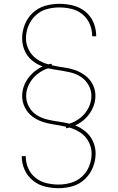

<svg xmlns="http://www.w3.org/2000/svg" viewBox="-20 -843 616 1006"><path d="M287 143Q324 143 360.5 132.5Q397 122 424.5 96Q452 70 466.5 34.5Q481 -1 481 -39Q481 -71 467.5 -101.5Q454 -132 429 -153Q404 -174 374 -186Q404 -199 428 -222.5Q452 -246 466 -277Q480 -308 480 -341Q480 -372 466 -400Q452 -428 427 -447Q402 -466 372.5 -476Q343 -486 312.5 -490Q282 -494 252 -501L250 -509Q241 -508 233 -506Q202 -514 174.5 -532.5Q147 -551 131.5 -580.5Q116 -610 116 -642Q116 -676 129 -707.5Q142 -739 167 -762.5Q192 -786 224.5 -795Q257 -804 290 -804Q323 -804 354.5 -796.5Q386 -789 411.5 -768.5Q437 -748 450 -717.5Q463 -687 463 -655V-653H484V-655Q484 -692 469.5 -726Q455 -760 426 -783Q397 -806 361.5 -814.5Q326 -823 290 -823Q253 -823 216.5 -812.5Q180 -802 152 -776Q124 -750 110 -714.5Q96 -679 96 -642Q96 -609 109 -578.5Q122 -548 147 -527Q172 -506 203 -495Q173 -481 148.5 -457.5Q124 -434 110 -403.5Q96 -373 96 -340Q96 -309 110 -280.5Q124 -252 149 -233Q174 -214 203.5 -204.5Q233 -195 264 -190.5Q295 -186 325 -179L327 -171Q335 -172 343 -175Q374 -166 401.5 -148Q429 -130 444.5 -100Q460 -70 460 -38Q460 -5 447.5 27Q435 59 410 82Q385 105 352.5 114.5Q320 124 287 124Q255 124 223.5 116.5Q192 109 166.5 89Q141 69 128 39Q115 9 115 -23V-25H94V-23Q94 13 109 46.5Q124 80 152.5 103Q181 126 216 134.5Q251 143 287 143ZM344 -195Q315 -202 285.5 -206Q256 -210 227 -217Q198 -224 172.5 -240Q147 -256 132 -283Q117 -310 117 -340Q117 -373 133 -403Q149 -433 175 -454Q201 -475 232 -485Q246 -482 260 -479.5Q274 -477 289 -475H290Q320 -470 349 -463.5Q378 -457 403.5 -440.5Q429 -424 444 -397Q459 -370 459 -341Q459 -308 443.5 -277.5Q428 -247 401.5 -226Q375 -205 344 -195Z"/></svg>

Font: Iosevka Sparkle Thin
Style: Regular
Weight: 100
Designer: Belleve Invis
Foundry: Belleve Invis
Version: Version 4.5.0; ttfautohint (v1.8.3)